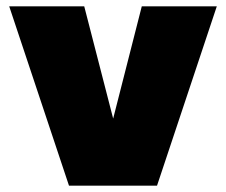

<svg xmlns="http://www.w3.org/2000/svg" viewBox="-20 -584 711 604"><path d="M9 -564H245L336 -211L426 -564H662L474 0H197Z"/></svg>

Font: Poppins Black
Style: Regular
Weight: 900
Designer: Ninad Kale (Devanagari), Jonny Pinhorn (Latin)
Foundry: Indian Type Foundry
Version: Version 3.200;PS 1.000;hotconv 16.6.54;makeotf.lib2.5.65590